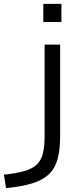

<svg xmlns="http://www.w3.org/2000/svg" viewBox="-107 -750 430 990"><path d="M-87 150.6Q-22.7 143.9 18.5 132.1Q59.7 120.3 82.5 98.6Q105.3 77 114.1 41.6Q123 6.3 123 -47V-520H203.1V-47Q203.1 23 189.7 70.8Q176.4 118.7 145 148.5Q113.7 178.3 59.7 195.2Q5.7 212 -75.7 220ZM116.3 -636.6V-730H209.7V-636.6Z"/></svg>

Font: M PLUS 1 Thin
Style: Regular
Weight: 100
Designer: Coji Morishita
Foundry: UNDERFOREST DESIGN
Version: Version 1.001